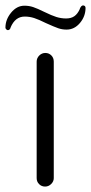

<svg xmlns="http://www.w3.org/2000/svg" viewBox="-42 -696 335 707"><path d="M156 -40Q156 -28 146.5 -18.5Q137 -9 124 -9Q111 -9 102 -18Q93 -27 93 -40V-469Q93 -482 102.5 -491.5Q112 -501 125 -501Q138 -501 147 -492Q156 -483 156 -469ZM-22 -594Q-22 -624 -1 -649.5Q20 -675 48 -675Q65 -675 80 -670Q95 -665 121.5 -652Q148 -639 165.5 -633.5Q183 -628 201.5 -628Q220 -628 232 -636.5Q244 -645 252 -663Q252 -664 252 -664Q257 -676 264 -676Q268 -676 270.5 -673.5Q273 -671 273 -667Q273 -636 252.5 -611.5Q232 -587 203 -587Q187 -587 172.5 -592Q158 -597 127 -611Q101 -624 84 -629.5Q67 -635 49 -635Q14 -635 -3 -595Q-3 -594 -3 -594Q-6 -585 -13 -585Q-16 -585 -19 -588Q-22 -591 -22 -594Z"/></svg>

Font: Kurewa Gothic CJK TC Regular
Style: Regular
Weight: 400
Designer: Max Yao
Foundry: Max-Everyday
Version: Version 1.071; ttfautohint (v1.8.3)